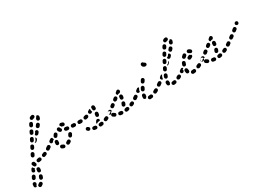

<svg xmlns="http://www.w3.org/2000/svg" viewBox="-152 -1386 3439 2517"><g transform="rotate(-30 1567.5 -127.5)"><path d="M-8 276Q-8 271 -10 267Q-12 262 -15 258Q-18 255 -23 253Q-28 251 -33 251Q-37 250 -42 252Q-47 254 -50 257Q-56 263 -62 266Q-72 271 -75 281Q-78 290 -73 300Q-71 304 -67 307Q-63 311 -59 312Q-54 314 -49 313Q-44 313 -40 311Q-27 304 -16 294Q-13 290 -10 286Q-8 281 -8 276ZM-124 279Q-127 276 -130 271Q-132 267 -132 262Q-132 259 -132 255Q-132 245 -130 233Q-128 223 -120 217Q-111 212 -101 214Q-96 215 -92 217Q-88 220 -85 224Q-82 228 -81 233Q-80 238 -81 243Q-82 248 -82 253Q-85 255 -87 257Q-93 264 -96 274Q-98 278 -98 283Q-100 284 -102 284Q-104 285 -105 285Q-110 285 -115 284Q-120 282 -124 279ZM24 167Q19 165 14 165Q9 166 4 168Q0 170 -3 174Q-7 178 -8 182Q-12 192 -15 201Q-19 211 -16 220Q-12 230 -2 234Q3 236 8 236Q13 236 17 234Q22 232 25 229Q29 225 31 221Q35 210 39 199Q42 189 38 179Q33 170 24 167ZM-99 155Q-104 164 -101 174Q-98 184 -89 189Q-79 194 -70 191Q-60 188 -55 179Q-54 178 -53 176Q-50 170 -49 167L-44 159Q-42 155 -42 150Q-41 145 -43 140Q-44 135 -48 131Q-51 128 -55 125Q-60 123 -65 123Q-70 122 -74 124Q-79 125 -83 129Q-87 132 -89 136L-93 145Q-94 147 -97 152Q-98 154 -99 155ZM36 69Q26 68 18 75Q11 82 10 93Q10 102 8 112Q8 117 9 122Q10 127 13 131Q16 135 21 137Q25 140 30 140Q35 141 40 140Q44 138 48 135Q52 132 55 128Q57 124 58 119Q59 106 60 95Q60 85 53 77Q47 69 36 69ZM-54 68 -44 48Q-41 42 -35 38Q-29 35 -22 35Q-21 36 -21 36Q-17 45 -11 51Q-6 57 1 61Q-5 67 -8 74Q-12 83 -12 92Q-13 94 -13 96Q-18 102 -27 104Q-35 105 -43 101Q-52 97 -55 87Q-59 77 -54 68ZM34 -17Q30 -20 26 -22Q21 -24 16 -24H14Q10 -24 7 -23Q3 -22 0 -20Q-9 -14 -11 -4Q-12 7 -7 15Q-3 20 0 28Q4 38 13 42Q23 45 33 42Q42 38 46 28Q50 19 46 9Q44 3 41 -2Q40 -7 39 -10Q37 -14 34 -17ZM135 6Q138 2 139 -3Q140 -8 139 -13Q138 -18 135 -22Q133 -26 128 -29Q124 -32 119 -33Q115 -34 110 -33Q100 -31 89 -29Q79 -28 73 -19Q67 -11 68 -1Q69 4 71 8Q74 13 78 16Q82 19 87 20Q92 21 97 20Q108 19 119 16Q124 15 128 13Q132 10 135 6ZM232 -28Q234 -33 234 -38Q234 -43 232 -48Q227 -57 218 -61Q208 -64 199 -60Q189 -56 180 -52Q175 -51 171 -47Q168 -44 166 -39Q164 -35 163 -30Q163 -25 165 -20Q169 -11 178 -6Q188 -2 197 -6Q208 -10 219 -15Q223 -17 227 -20Q230 -24 232 -28ZM304 -73Q304 -77 303 -82Q302 -87 300 -91Q294 -100 283 -102Q273 -103 265 -98L262 -95Q253 -89 251 -79Q249 -69 255 -61Q261 -52 271 -50Q282 -48 290 -54L293 -56Q297 -59 300 -63Q303 -68 304 -73ZM35 -89Q36 -84 40 -81Q43 -77 47 -74Q52 -72 57 -72Q62 -71 66 -73Q71 -74 75 -78Q79 -81 81 -85L91 -105Q96 -114 92 -124Q89 -134 80 -138Q71 -143 61 -140Q51 -137 46 -128L36 -108Q34 -104 34 -99Q33 -94 35 -89ZM92 -162Q97 -160 102 -160Q107 -159 111 -161Q116 -162 120 -166Q124 -169 126 -173L136 -193Q141 -202 138 -212Q134 -222 125 -226Q116 -231 106 -228Q96 -225 92 -216L82 -196Q77 -187 80 -177Q83 -167 92 -162ZM210 -282Q209 -283 208 -284Q207 -285 206 -286Q205 -278 201 -271L191 -251Q187 -243 180 -237Q173 -231 164 -228Q171 -223 180 -224Q189 -225 195 -231L210 -247Q217 -254 217 -265Q217 -275 210 -282ZM137 -250Q147 -246 157 -249Q166 -252 171 -261L181 -281Q186 -290 183 -300Q180 -310 170 -314Q161 -319 151 -316Q141 -313 137 -304L127 -284Q122 -275 125 -265Q128 -255 137 -250ZM276 -356Q270 -362 262 -362Q253 -363 246 -359Q246 -359 246 -358L236 -339Q232 -331 225 -325Q223 -323 220 -321Q220 -320 220 -320Q220 -320 220 -319Q220 -314 222 -310Q224 -305 228 -302Q236 -295 246 -296Q257 -297 264 -304L278 -321Q285 -329 284 -339Q284 -349 276 -356ZM183 -338Q192 -334 202 -337Q212 -340 216 -349L226 -369Q231 -378 228 -388Q225 -398 215 -402Q206 -407 196 -404Q186 -401 182 -392L172 -372Q167 -363 170 -353Q173 -343 183 -338ZM336 -434Q328 -441 317 -439Q307 -437 301 -429Q295 -421 288 -412Q282 -404 283 -394Q285 -383 293 -377Q301 -371 311 -372Q322 -373 328 -381Q335 -391 342 -400Q348 -408 346 -418Q344 -428 336 -434ZM228 -426Q232 -424 237 -424Q242 -423 247 -425Q252 -426 255 -430Q259 -433 261 -437L271 -457Q276 -466 273 -476Q270 -486 261 -490Q256 -493 251 -493Q246 -493 241 -492Q237 -490 233 -487Q229 -484 227 -480L217 -460Q212 -451 215 -441Q219 -431 228 -426ZM367 -526Q365 -526 363 -526Q361 -525 359 -525Q357 -519 353 -513Q349 -505 342 -500Q341 -499 341 -498Q340 -494 338 -489Q334 -480 338 -470Q342 -461 352 -457Q361 -453 371 -457Q380 -461 384 -470Q391 -487 392 -500Q392 -511 385 -518Q378 -526 367 -526ZM271 -517Q277 -508 287 -506Q297 -503 306 -509Q312 -512 319 -514Q329 -516 334 -525Q340 -534 337 -544Q335 -554 326 -559Q318 -565 307 -562Q293 -559 280 -551Q271 -546 269 -536Q266 -526 271 -517Z M482 23Q486 21 490 17Q493 13 494 9Q497 -1 492 -10Q487 -20 477 -22Q470 -25 465 -28Q456 -34 446 -32Q436 -31 430 -22Q424 -13 426 -3Q428 7 436 13Q448 21 463 25Q468 27 473 26Q478 26 482 23ZM588 -17Q588 -22 587 -27Q586 -32 583 -36Q577 -44 567 -46Q557 -48 548 -42Q540 -36 532 -32Q523 -27 520 -17Q517 -7 522 2Q527 11 537 14Q547 17 556 12Q567 7 578 -1Q582 -4 584 -8Q587 -13 588 -17ZM418 -50Q429 -49 436 -57Q444 -64 444 -74Q444 -84 445 -93Q447 -103 440 -112Q434 -120 424 -121Q413 -123 405 -116Q397 -110 396 -100Q394 -88 394 -75Q394 -65 401 -57Q408 -50 418 -50ZM319 -105Q313 -113 303 -115Q292 -117 284 -111L265 -97Q256 -92 254 -81Q253 -71 259 -63Q264 -54 275 -52Q285 -51 293 -57L313 -70Q321 -76 323 -86Q325 -96 319 -105ZM637 -119Q633 -121 628 -121Q623 -122 618 -120Q613 -119 610 -116Q606 -112 604 -108Q599 -99 594 -91Q588 -82 591 -72Q593 -62 601 -56Q606 -54 611 -53Q615 -52 620 -53Q625 -54 629 -57Q633 -60 636 -64Q643 -74 648 -85Q653 -94 650 -104Q646 -114 637 -119ZM342 -121Q336 -130 338 -140Q339 -150 348 -156L367 -170Q374 -175 383 -175Q392 -174 398 -168Q398 -162 400 -157Q402 -150 406 -143Q405 -143 405 -142Q405 -142 405 -141Q398 -139 392 -134Q384 -128 379 -120Q378 -118 377 -116Q368 -110 358 -111Q348 -113 342 -121ZM433 -147Q442 -142 452 -144Q462 -147 467 -156Q472 -164 478 -172Q484 -180 483 -190Q481 -201 473 -207Q465 -213 454 -212Q444 -210 438 -202Q430 -192 424 -181Q419 -173 421 -162Q424 -152 433 -147ZM828 -153Q831 -157 833 -161Q835 -166 835 -171Q835 -181 828 -189Q820 -196 810 -196H808Q797 -196 790 -189Q783 -181 783 -171Q783 -166 784 -161Q786 -157 790 -153Q793 -150 798 -148Q803 -146 807 -146H810Q815 -146 820 -148Q824 -150 828 -153ZM748 -154Q751 -157 753 -162Q755 -166 756 -171Q756 -182 749 -189Q742 -197 732 -197L710 -198Q705 -198 700 -197Q695 -195 692 -191Q688 -188 686 -184Q684 -179 684 -174Q683 -164 690 -156Q697 -148 708 -148L730 -147Q735 -147 739 -149Q744 -150 748 -154ZM657 -176Q658 -186 652 -194Q645 -203 635 -204Q624 -205 614 -207Q604 -209 596 -202Q587 -196 585 -186Q585 -181 586 -176Q587 -172 590 -168Q593 -164 597 -161Q601 -158 606 -157Q617 -156 629 -154Q639 -153 647 -159Q655 -166 657 -176ZM530 -183Q535 -182 540 -182Q545 -182 550 -185Q554 -187 557 -191Q564 -199 563 -209Q562 -219 554 -226Q553 -227 552 -228Q551 -238 543 -245Q535 -251 525 -250Q514 -249 508 -241Q501 -233 502 -223Q503 -212 509 -203Q514 -195 522 -188Q526 -185 530 -183ZM579 -235Q577 -236 575 -237Q574 -238 573 -239Q571 -243 569 -247Q566 -254 560 -260Q560 -260 560 -261Q560 -262 560 -262Q561 -272 569 -279Q577 -286 587 -285Q603 -283 617 -276Q626 -272 629 -262Q633 -252 628 -243Q626 -238 622 -235Q619 -232 614 -230Q614 -230 613 -230Q613 -230 612 -230Q607 -230 603 -229Q601 -229 599 -230Q597 -230 595 -231Q589 -234 582 -235Q580 -235 579 -235Z M972 17Q976 14 979 9Q981 5 981 0Q983 -10 976 -18Q970 -26 959 -28Q950 -29 941 -30Q931 -32 922 -26Q914 -20 912 -10Q911 -5 912 -1Q913 4 916 8Q918 13 923 15Q927 18 932 19Q942 21 954 22Q959 23 964 21Q968 20 972 17ZM1077 -12Q1076 -17 1073 -21Q1070 -25 1066 -28Q1062 -30 1057 -31Q1052 -32 1047 -31Q1038 -29 1029 -28Q1018 -27 1012 -18Q1006 -10 1007 0Q1009 10 1017 17Q1025 23 1035 21Q1046 20 1057 18Q1067 16 1073 7Q1079 -1 1077 -12ZM1167 -30Q1168 -35 1168 -40Q1167 -45 1165 -49Q1161 -58 1151 -62Q1141 -65 1132 -61Q1123 -56 1114 -52Q1105 -48 1101 -39Q1097 -29 1101 -20Q1103 -15 1107 -12Q1110 -8 1115 -6Q1120 -4 1125 -5Q1130 -5 1134 -7Q1144 -11 1154 -16Q1158 -18 1162 -22Q1165 -25 1167 -30ZM874 -59Q870 -62 865 -64Q861 -65 856 -65Q851 -64 846 -62Q842 -60 839 -56Q832 -48 833 -38Q834 -27 842 -21Q847 -17 852 -13Q861 -7 871 -9Q881 -11 887 -19Q890 -23 891 -28Q892 -33 891 -38Q890 -43 888 -47Q885 -51 881 -54Q881 -54 881 -54Q880 -54 880 -54Q880 -54 880 -54Q877 -57 874 -59ZM1024 -88Q1034 -90 1043 -85Q1047 -83 1050 -79Q1053 -75 1054 -70Q1055 -66 1055 -62Q1055 -58 1053 -54Q1048 -54 1043 -53Q1034 -52 1026 -50Q1017 -49 1009 -45Q1002 -41 996 -35Q993 -41 994 -49Q994 -56 999 -62Q1004 -68 1008 -76Q1014 -85 1024 -88ZM1233 -73Q1233 -78 1232 -82Q1231 -87 1228 -91Q1223 -100 1212 -102Q1202 -103 1194 -97H1193Q1189 -94 1187 -90Q1184 -86 1183 -81Q1182 -76 1183 -71Q1184 -67 1187 -62Q1193 -54 1203 -52Q1214 -50 1222 -56V-57Q1226 -59 1229 -64Q1232 -68 1233 -73ZM1051 -110Q1061 -107 1070 -113Q1078 -119 1081 -129Q1083 -140 1085 -151Q1085 -156 1084 -160Q1083 -165 1080 -169Q1077 -173 1073 -176Q1069 -178 1064 -179Q1053 -181 1045 -174Q1037 -168 1035 -158Q1034 -148 1032 -139Q1030 -129 1035 -121Q1041 -112 1051 -110ZM849 -155Q852 -158 854 -163Q856 -168 856 -173Q855 -183 847 -190Q840 -197 829 -196Q820 -196 810 -196Q800 -196 792 -189Q785 -181 785 -171Q785 -161 792 -153Q800 -146 810 -146Q821 -146 832 -146Q837 -147 841 -149Q846 -151 849 -155ZM949 -195Q946 -205 937 -209Q928 -214 918 -211Q909 -208 899 -206Q895 -205 891 -202Q887 -199 884 -195Q881 -191 881 -186Q880 -181 881 -176Q882 -171 885 -167Q888 -163 892 -161Q897 -158 901 -157Q906 -156 911 -158Q922 -160 932 -163Q942 -167 947 -176Q952 -185 949 -195ZM1006 -252Q1002 -251 999 -249Q990 -244 982 -239Q973 -234 970 -224Q968 -214 973 -205Q978 -196 988 -193Q998 -190 1007 -195Q1015 -200 1022 -205Q1021 -207 1020 -210Q1016 -218 1015 -227V-240L1014 -248Q1014 -250 1014 -253Q1010 -253 1006 -252ZM1037 -241 1038 -228Q1038 -218 1046 -211Q1054 -204 1064 -205Q1069 -205 1073 -207Q1078 -209 1081 -213Q1085 -217 1086 -221Q1088 -226 1088 -231L1087 -244V-251Q1086 -262 1078 -269Q1071 -276 1060 -275Q1055 -275 1051 -273Q1047 -271 1043 -267Q1040 -263 1038 -259Q1037 -254 1037 -249Z M1364 19Q1368 16 1370 11Q1372 7 1373 2Q1373 -8 1367 -16Q1360 -24 1350 -25Q1340 -26 1331 -27Q1326 -28 1321 -27Q1317 -25 1313 -22Q1309 -19 1306 -15Q1304 -11 1303 -6Q1301 5 1308 13Q1314 21 1324 22Q1335 24 1346 25Q1351 25 1355 24Q1360 22 1364 19ZM1466 -12Q1464 -22 1455 -27Q1447 -33 1437 -31Q1427 -29 1418 -27Q1414 -26 1409 -24Q1405 -21 1402 -17Q1399 -13 1398 -8Q1397 -3 1398 1Q1399 12 1408 18Q1416 24 1426 22Q1437 20 1448 18Q1458 16 1463 7Q1469 -2 1466 -12ZM1263 1Q1268 -1 1272 -4Q1276 -7 1278 -11Q1283 -21 1280 -31Q1277 -40 1267 -45Q1260 -49 1254 -53Q1246 -60 1236 -58Q1226 -57 1219 -49Q1213 -41 1214 -31Q1215 -20 1224 -14Q1233 -7 1244 -1Q1249 2 1254 2Q1259 2 1263 1ZM1555 -31Q1557 -35 1556 -40Q1556 -45 1554 -50Q1549 -59 1539 -62Q1530 -66 1520 -61Q1512 -57 1503 -53Q1494 -49 1490 -39Q1486 -30 1490 -20Q1492 -16 1496 -12Q1499 -9 1504 -7Q1509 -5 1514 -5Q1519 -5 1523 -7Q1533 -11 1542 -16Q1547 -18 1550 -22Q1553 -26 1555 -31ZM1616 -92Q1613 -96 1609 -98Q1605 -101 1600 -102Q1595 -102 1590 -101Q1586 -100 1581 -97Q1573 -91 1571 -81Q1569 -71 1575 -62Q1578 -58 1583 -56Q1587 -53 1592 -52Q1597 -51 1601 -52Q1606 -54 1610 -56L1611 -57Q1619 -63 1621 -73Q1622 -83 1616 -92ZM1414 -55Q1423 -51 1433 -55Q1442 -58 1447 -68Q1451 -78 1455 -88Q1458 -98 1454 -108Q1449 -117 1440 -120Q1430 -124 1420 -119Q1411 -115 1408 -105Q1405 -96 1401 -88Q1397 -79 1400 -69Q1404 -60 1414 -55ZM1183 -81Q1184 -86 1187 -91Q1190 -95 1194 -98Q1200 -102 1210 -109Q1214 -112 1218 -113Q1223 -114 1228 -113Q1233 -113 1237 -110Q1242 -107 1245 -103Q1247 -99 1249 -94Q1250 -90 1249 -85Q1249 -84 1249 -82Q1248 -81 1248 -80Q1241 -82 1233 -81Q1223 -80 1215 -75Q1207 -70 1201 -63Q1199 -59 1196 -55Q1194 -56 1191 -58Q1189 -60 1187 -63Q1185 -67 1184 -72Q1183 -77 1183 -81ZM1320 -161Q1314 -169 1304 -171Q1293 -172 1285 -166L1269 -153Q1261 -147 1260 -137Q1258 -127 1265 -118Q1271 -110 1281 -109Q1291 -107 1300 -114L1315 -126Q1324 -132 1325 -142Q1326 -153 1320 -161ZM1445 -145Q1455 -144 1463 -150Q1471 -156 1473 -167Q1474 -177 1475 -188Q1476 -198 1469 -206Q1462 -214 1452 -215Q1442 -215 1434 -209Q1426 -202 1425 -192Q1424 -182 1423 -173Q1422 -163 1428 -154Q1434 -146 1445 -145ZM1395 -219Q1392 -223 1388 -226Q1383 -228 1379 -229Q1374 -229 1369 -228Q1364 -227 1360 -224L1344 -211Q1340 -208 1338 -204Q1336 -200 1335 -195Q1334 -190 1336 -185Q1337 -180 1340 -176Q1346 -168 1357 -167Q1367 -166 1375 -172L1391 -184Q1399 -191 1400 -201Q1402 -211 1395 -219ZM1418 -270Q1424 -275 1428 -278Q1429 -280 1430 -280Q1436 -288 1445 -289Q1455 -291 1463 -285Q1471 -279 1473 -269Q1475 -259 1470 -250Q1468 -248 1465 -245Q1463 -243 1461 -241Q1459 -239 1456 -237Q1455 -237 1454 -237Q1445 -238 1436 -235Q1429 -233 1423 -229Q1420 -230 1418 -231Q1416 -233 1415 -235Q1408 -243 1409 -253Q1410 -264 1418 -270Z M1818 3Q1817 -2 1814 -6Q1811 -10 1807 -13Q1803 -16 1798 -17Q1793 -18 1789 -17Q1778 -15 1768 -14Q1763 -14 1758 -12Q1754 -10 1751 -6Q1747 -2 1746 2Q1744 7 1744 12Q1745 23 1753 29Q1761 36 1771 35Q1784 35 1798 32Q1808 30 1814 22Q1820 13 1818 3ZM1910 -43Q1907 -48 1903 -51Q1899 -54 1894 -55Q1890 -56 1885 -55Q1880 -55 1875 -52Q1865 -46 1856 -41Q1846 -37 1843 -27Q1840 -17 1845 -8Q1847 -3 1851 0Q1855 3 1859 5Q1864 6 1869 6Q1874 5 1878 3Q1889 -2 1901 -9Q1909 -14 1912 -24Q1915 -34 1910 -43ZM1688 -26Q1688 -40 1691 -56Q1693 -66 1701 -72Q1710 -78 1720 -76Q1730 -74 1736 -65Q1742 -56 1740 -46Q1738 -36 1738 -28Q1738 -27 1738 -27Q1738 -26 1738 -25Q1736 -23 1734 -21Q1727 -14 1724 -5Q1722 -4 1719 -3Q1717 -2 1714 -2Q1704 -2 1696 -9Q1688 -16 1688 -26ZM1979 -91Q1977 -95 1972 -98Q1968 -101 1963 -102Q1958 -102 1954 -101Q1949 -100 1945 -97L1940 -94Q1931 -88 1930 -78Q1928 -68 1934 -59Q1937 -55 1941 -53Q1945 -50 1950 -49Q1955 -48 1960 -49Q1964 -50 1969 -53L1973 -57Q1982 -62 1984 -73Q1985 -83 1979 -91ZM1640 -87Q1641 -92 1640 -97Q1638 -102 1635 -106Q1629 -114 1619 -116Q1609 -117 1601 -111Q1589 -102 1582 -98Q1573 -92 1571 -82Q1570 -71 1575 -63Q1581 -54 1591 -52Q1602 -51 1610 -56Q1618 -62 1630 -71Q1634 -74 1637 -78Q1639 -82 1640 -87ZM1731 -103Q1740 -98 1750 -102Q1760 -105 1764 -114Q1769 -124 1775 -135Q1779 -144 1776 -154Q1773 -164 1764 -169Q1755 -173 1745 -170Q1735 -167 1730 -158Q1724 -147 1719 -136Q1715 -126 1718 -117Q1722 -107 1731 -103ZM1697 -179Q1688 -179 1681 -173L1663 -159Q1654 -152 1653 -142Q1652 -132 1658 -123Q1662 -120 1666 -117Q1670 -115 1675 -114Q1680 -114 1685 -115Q1690 -116 1694 -119L1695 -120Q1694 -124 1694 -128Q1695 -137 1699 -145Q1704 -157 1710 -168Q1712 -171 1713 -173Q1706 -179 1697 -179ZM1779 -194Q1787 -188 1797 -191Q1808 -193 1813 -202Q1819 -212 1826 -221Q1831 -230 1829 -240Q1827 -250 1818 -256Q1810 -262 1800 -260Q1789 -257 1784 -249Q1777 -239 1771 -228Q1765 -219 1767 -209Q1770 -199 1779 -194ZM1942 -417Q1946 -414 1948 -410Q1951 -406 1952 -401Q1953 -396 1952 -391Q1951 -386 1948 -382Q1945 -378 1941 -375Q1937 -373 1932 -372Q1928 -371 1924 -371Q1916 -371 1908 -374Q1900 -377 1894 -383Q1888 -388 1885 -396Q1881 -403 1881 -412Q1881 -422 1887 -430Q1894 -438 1905 -438Q1913 -438 1920 -434Q1927 -429 1930 -421Q1933 -421 1936 -420Q1939 -419 1942 -417Z M2177 -6Q2175 -11 2173 -15Q2170 -19 2166 -22Q2162 -24 2157 -25Q2152 -26 2147 -25Q2138 -23 2129 -22Q2119 -21 2112 -13Q2106 -5 2107 5Q2108 10 2110 15Q2113 19 2117 22Q2120 25 2125 27Q2130 28 2135 27Q2146 26 2157 24Q2167 22 2173 13Q2179 4 2177 -6ZM2059 -4Q2054 -6 2051 -10Q2048 -14 2047 -19Q2044 -28 2044 -39Q2044 -43 2045 -47Q2045 -58 2053 -64Q2061 -71 2071 -70Q2082 -70 2088 -62Q2095 -54 2094 -44Q2094 -41 2094 -39Q2094 -35 2095 -32Q2095 -31 2096 -30Q2096 -29 2096 -28Q2095 -28 2095 -27Q2089 -19 2086 -10Q2085 -7 2085 -5Q2083 -4 2082 -3Q2080 -2 2078 -1Q2073 0 2068 -1Q2063 -1 2059 -4ZM2262 -48Q2260 -53 2256 -56Q2252 -59 2247 -60Q2242 -62 2237 -61Q2232 -60 2228 -58Q2219 -53 2211 -49Q2207 -47 2204 -43Q2200 -39 2199 -34Q2197 -30 2198 -25Q2198 -20 2200 -15Q2205 -6 2215 -3Q2225 0 2234 -4Q2243 -9 2253 -14Q2262 -19 2264 -29Q2267 -39 2262 -48ZM2329 -73Q2329 -78 2328 -82Q2327 -87 2324 -91Q2318 -100 2308 -102Q2298 -103 2290 -97H2289Q2285 -94 2283 -90Q2280 -86 2279 -81Q2278 -76 2279 -71Q2280 -66 2283 -62Q2289 -54 2299 -52Q2310 -50 2318 -56V-57Q2322 -59 2325 -64Q2328 -68 2329 -73ZM2000 -85Q2001 -90 2000 -95Q1999 -99 1996 -103Q1993 -107 1989 -110Q1984 -113 1979 -113Q1974 -114 1970 -113Q1965 -112 1961 -109Q1952 -103 1945 -97Q1936 -92 1934 -81Q1933 -71 1939 -63Q1944 -54 1955 -52Q1965 -51 1973 -57Q1981 -62 1990 -69Q1994 -71 1997 -76Q1999 -80 2000 -85ZM2079 -95Q2084 -93 2089 -93Q2094 -94 2098 -96Q2103 -98 2106 -102Q2110 -105 2111 -110Q2114 -119 2118 -128Q2122 -138 2118 -147Q2114 -157 2104 -161Q2094 -164 2085 -160Q2075 -156 2072 -146Q2068 -136 2064 -127Q2061 -117 2065 -108Q2070 -98 2079 -95ZM2061 -170Q2054 -173 2048 -172Q2041 -171 2035 -167L2020 -154Q2012 -147 2010 -137Q2009 -127 2016 -119Q2020 -113 2027 -111Q2034 -108 2041 -110Q2040 -113 2040 -117Q2040 -126 2043 -134Q2047 -144 2051 -155Q2054 -163 2060 -170Q2060 -170 2061 -170ZM2114 -184Q2123 -179 2133 -183Q2143 -186 2147 -196L2156 -214Q2161 -223 2157 -233Q2154 -243 2144 -247Q2135 -252 2125 -248Q2116 -245 2111 -235L2102 -217Q2098 -208 2101 -198Q2105 -188 2114 -184ZM2210 -269 2217 -284Q2221 -276 2220 -268Q2218 -260 2212 -254L2197 -241Q2194 -237 2189 -236Q2185 -234 2180 -234Q2180 -237 2178 -240Q2178 -243 2177 -245Q2179 -246 2182 -246Q2191 -249 2199 -256Q2205 -261 2210 -269ZM2144 -284Q2145 -280 2148 -276Q2152 -272 2156 -270Q2165 -265 2175 -268Q2185 -271 2190 -280L2199 -298Q2202 -302 2202 -307Q2203 -312 2201 -317Q2200 -322 2197 -325Q2193 -329 2189 -332Q2180 -337 2170 -334Q2160 -331 2155 -321L2146 -303Q2143 -299 2143 -294Q2142 -289 2144 -284ZM2281 -357Q2277 -361 2272 -363Q2267 -365 2262 -364L2255 -352Q2250 -344 2243 -338Q2236 -332 2226 -330Q2225 -329 2225 -329Q2224 -323 2225 -317Q2227 -311 2232 -307Q2239 -300 2249 -300Q2260 -300 2267 -308L2281 -322Q2288 -329 2288 -340Q2288 -350 2281 -357ZM2190 -369Q2191 -364 2194 -360Q2197 -356 2201 -354Q2210 -349 2220 -351Q2230 -354 2235 -363L2245 -381Q2251 -390 2248 -400Q2245 -410 2236 -415Q2227 -420 2217 -417Q2207 -414 2202 -405L2192 -388Q2190 -384 2189 -379Q2188 -374 2190 -369ZM2343 -430Q2335 -437 2324 -436Q2314 -434 2308 -426Q2302 -419 2295 -411Q2288 -403 2289 -393Q2290 -383 2298 -376Q2306 -369 2316 -370Q2326 -371 2333 -379Q2340 -387 2347 -395Q2353 -403 2352 -413Q2351 -424 2343 -430ZM2249 -437Q2258 -432 2268 -434Q2278 -437 2283 -446L2293 -464Q2298 -473 2295 -483Q2292 -493 2283 -498Q2274 -503 2264 -500Q2254 -497 2249 -488L2239 -471Q2234 -462 2237 -452Q2240 -442 2249 -437ZM2379 -517Q2378 -517 2376 -518Q2375 -518 2374 -518Q2372 -514 2369 -511Q2363 -504 2354 -500Q2352 -499 2350 -499Q2350 -498 2350 -498Q2350 -497 2350 -497Q2349 -491 2346 -484Q2341 -474 2345 -465Q2349 -455 2358 -451Q2368 -446 2377 -450Q2387 -454 2391 -463Q2397 -477 2399 -488Q2401 -499 2395 -507Q2389 -516 2379 -517ZM2295 -522Q2300 -514 2311 -512Q2321 -510 2329 -516Q2331 -517 2332 -518Q2334 -518 2335 -518Q2346 -519 2353 -526Q2359 -534 2359 -544Q2359 -549 2357 -554Q2354 -558 2351 -562Q2347 -565 2342 -567Q2338 -568 2333 -568Q2316 -567 2301 -557Q2292 -551 2291 -541Q2289 -531 2295 -522Z M2469 16Q2471 12 2472 7Q2474 2 2473 -3Q2471 -13 2463 -19Q2454 -25 2444 -23Q2434 -21 2424 -21Q2414 -21 2407 -13Q2400 -6 2400 5Q2400 10 2402 14Q2404 19 2408 22Q2411 25 2416 27Q2421 29 2426 29Q2438 29 2452 26Q2457 25 2461 23Q2466 20 2469 16ZM2565 -45Q2560 -54 2550 -57Q2540 -60 2531 -55Q2521 -50 2511 -46Q2507 -44 2504 -40Q2500 -36 2499 -32Q2497 -27 2497 -22Q2497 -17 2499 -12Q2502 -8 2505 -5Q2509 -1 2514 0Q2518 2 2523 2Q2528 2 2533 0Q2543 -5 2554 -11Q2564 -16 2567 -26Q2570 -36 2565 -45ZM2342 -30Q2339 -43 2338 -59Q2338 -64 2340 -68Q2341 -73 2345 -77Q2348 -80 2353 -82Q2357 -84 2362 -85Q2372 -85 2380 -78Q2388 -71 2388 -61Q2389 -51 2391 -43Q2392 -40 2391 -36Q2391 -32 2390 -28Q2386 -23 2383 -18Q2381 -16 2378 -15Q2376 -13 2373 -13Q2363 -10 2354 -15Q2345 -20 2342 -30ZM2633 -91Q2631 -95 2626 -98Q2622 -101 2617 -102Q2612 -102 2608 -101Q2603 -100 2599 -97L2595 -95Q2586 -89 2585 -79Q2583 -69 2589 -60Q2592 -56 2596 -53Q2600 -51 2605 -50Q2610 -49 2615 -50Q2620 -51 2624 -54L2627 -57Q2636 -62 2638 -73Q2639 -83 2633 -91ZM2328 -92Q2334 -98 2342 -102Q2337 -107 2333 -113Q2332 -114 2331 -114Q2329 -114 2328 -115Q2323 -116 2318 -115Q2313 -114 2309 -111Q2299 -104 2290 -98Q2281 -92 2279 -81Q2278 -71 2283 -63Q2286 -59 2291 -56Q2295 -53 2300 -52Q2304 -52 2308 -52Q2312 -53 2316 -55Q2316 -56 2316 -58Q2315 -67 2318 -75Q2321 -85 2328 -92ZM2352 -125Q2355 -121 2358 -117Q2362 -114 2367 -113Q2372 -111 2377 -112Q2382 -112 2386 -115Q2390 -117 2394 -121Q2397 -125 2398 -130Q2401 -140 2405 -150Q2407 -154 2407 -159Q2407 -164 2405 -169Q2403 -173 2399 -177Q2396 -180 2391 -182Q2381 -186 2372 -182Q2362 -177 2359 -168Q2354 -156 2350 -144Q2349 -139 2349 -134Q2350 -129 2352 -125ZM2522 -201Q2517 -202 2512 -204Q2505 -208 2499 -213Q2499 -213 2499 -213Q2497 -214 2495 -215Q2493 -214 2491 -214Q2489 -213 2488 -212Q2482 -209 2467 -202Q2467 -202 2466 -202Q2466 -201 2465 -201Q2462 -198 2458 -195Q2454 -189 2454 -182Q2453 -175 2456 -169Q2461 -159 2471 -156Q2480 -153 2490 -157Q2504 -165 2511 -168Q2520 -173 2523 -182Q2526 -192 2522 -201ZM2405 -207Q2409 -204 2413 -202Q2418 -200 2423 -200Q2428 -200 2432 -202Q2437 -205 2440 -208Q2447 -215 2454 -221Q2462 -227 2464 -237Q2465 -248 2459 -256Q2453 -264 2443 -266Q2432 -267 2424 -261Q2413 -253 2404 -242Q2397 -235 2397 -224Q2397 -214 2405 -207ZM2510 -284Q2505 -283 2501 -281Q2496 -278 2493 -274Q2490 -271 2489 -266Q2486 -256 2491 -247Q2496 -238 2506 -235Q2509 -234 2511 -232Q2513 -231 2514 -230Q2521 -223 2532 -222Q2542 -222 2549 -229Q2557 -236 2557 -246Q2558 -257 2551 -264Q2545 -271 2536 -276Q2528 -280 2520 -283Q2515 -284 2510 -284Z M2769 19Q2773 16 2775 11Q2777 7 2778 2Q2778 -8 2772 -16Q2765 -24 2755 -25Q2745 -26 2736 -27Q2731 -28 2726 -27Q2722 -25 2718 -22Q2714 -19 2711 -15Q2709 -11 2708 -6Q2706 5 2713 13Q2719 21 2729 22Q2740 24 2751 25Q2756 25 2760 24Q2765 22 2769 19ZM2871 -12Q2869 -22 2860 -27Q2852 -33 2842 -31Q2832 -29 2823 -27Q2819 -26 2814 -24Q2810 -21 2807 -17Q2804 -13 2803 -8Q2802 -3 2803 1Q2804 12 2813 18Q2821 24 2831 22Q2842 20 2853 18Q2863 16 2868 7Q2874 -2 2871 -12ZM2668 1Q2673 -1 2677 -4Q2681 -7 2683 -11Q2688 -21 2685 -31Q2682 -40 2672 -45Q2665 -49 2659 -53Q2651 -60 2641 -58Q2631 -57 2624 -49Q2618 -41 2619 -31Q2620 -20 2629 -14Q2638 -7 2649 -1Q2654 2 2659 2Q2664 2 2668 1ZM2960 -31Q2962 -35 2961 -40Q2961 -45 2959 -50Q2954 -59 2944 -62Q2935 -66 2925 -61Q2917 -57 2908 -53Q2899 -49 2895 -39Q2891 -30 2895 -20Q2897 -16 2901 -12Q2904 -9 2909 -7Q2914 -5 2919 -5Q2924 -5 2928 -7Q2938 -11 2947 -16Q2952 -18 2955 -22Q2958 -26 2960 -31ZM3021 -92Q3018 -96 3014 -98Q3010 -101 3005 -102Q3000 -102 2995 -101Q2991 -100 2986 -97Q2978 -91 2976 -81Q2974 -71 2980 -62Q2983 -58 2988 -56Q2992 -53 2997 -52Q3002 -51 3006 -52Q3011 -54 3015 -56L3016 -57Q3024 -63 3026 -73Q3027 -83 3021 -92ZM2819 -55Q2828 -51 2838 -55Q2847 -58 2852 -68Q2856 -78 2860 -88Q2863 -98 2859 -108Q2854 -117 2845 -120Q2835 -124 2825 -119Q2816 -115 2813 -105Q2810 -96 2806 -88Q2802 -79 2805 -69Q2809 -60 2819 -55ZM2588 -81Q2589 -86 2592 -91Q2595 -95 2599 -98Q2605 -102 2615 -109Q2619 -112 2623 -113Q2628 -114 2633 -113Q2638 -113 2642 -110Q2647 -107 2650 -103Q2652 -99 2654 -94Q2655 -90 2654 -85Q2654 -84 2654 -82Q2653 -81 2653 -80Q2646 -82 2638 -81Q2628 -80 2620 -75Q2612 -70 2606 -63Q2604 -59 2601 -55Q2599 -56 2596 -58Q2594 -60 2592 -63Q2590 -67 2589 -72Q2588 -77 2588 -81ZM2725 -161Q2719 -169 2709 -171Q2698 -172 2690 -166L2674 -153Q2666 -147 2665 -137Q2663 -127 2670 -118Q2676 -110 2686 -109Q2696 -107 2705 -114L2720 -126Q2729 -132 2730 -142Q2731 -153 2725 -161ZM2850 -145Q2860 -144 2868 -150Q2876 -156 2878 -167Q2879 -177 2880 -188Q2881 -198 2874 -206Q2867 -214 2857 -215Q2847 -215 2839 -209Q2831 -202 2830 -192Q2829 -182 2828 -173Q2827 -163 2833 -154Q2839 -146 2850 -145ZM2800 -219Q2797 -223 2793 -226Q2788 -228 2784 -229Q2779 -229 2774 -228Q2769 -227 2765 -224L2749 -211Q2745 -208 2743 -204Q2741 -200 2740 -195Q2739 -190 2741 -185Q2742 -180 2745 -176Q2751 -168 2762 -167Q2772 -166 2780 -172L2796 -184Q2804 -191 2805 -201Q2807 -211 2800 -219ZM2823 -270Q2829 -275 2833 -278Q2834 -280 2835 -280Q2841 -288 2850 -289Q2860 -291 2868 -285Q2876 -279 2878 -269Q2880 -259 2875 -250Q2873 -248 2870 -245Q2868 -243 2866 -241Q2864 -239 2861 -237Q2860 -237 2859 -237Q2850 -238 2841 -235Q2834 -233 2828 -229Q2825 -230 2823 -231Q2821 -233 2820 -235Q2813 -243 2814 -253Q2815 -264 2823 -270Z M3045 -85Q3045 -90 3044 -95Q3043 -100 3040 -104Q3034 -112 3024 -114Q3014 -116 3006 -110L2987 -96Q2978 -90 2976 -80Q2975 -70 2981 -61Q2987 -53 2997 -51Q3007 -49 3015 -55L3034 -69Q3039 -72 3041 -76Q3044 -80 3045 -85ZM3127 -145Q3128 -150 3127 -155Q3125 -159 3123 -163Q3116 -172 3106 -173Q3096 -175 3088 -169L3069 -155Q3065 -152 3062 -148Q3060 -143 3059 -139Q3058 -134 3059 -129Q3061 -124 3063 -120Q3070 -112 3080 -110Q3090 -108 3098 -115L3117 -128Q3121 -131 3124 -136Q3126 -140 3127 -145ZM3202 -227Q3195 -235 3185 -236Q3175 -237 3167 -230Q3158 -223 3149 -216Q3141 -209 3140 -199Q3139 -189 3145 -181Q3151 -172 3162 -171Q3172 -170 3180 -177Q3190 -184 3199 -191Q3207 -198 3208 -208Q3209 -219 3202 -227ZM3267 -264Q3267 -269 3265 -274Q3263 -278 3260 -282Q3252 -289 3242 -289Q3231 -289 3224 -282L3223 -281Q3216 -273 3216 -263Q3216 -252 3223 -245Q3227 -242 3232 -240Q3236 -238 3241 -238Q3246 -238 3251 -240Q3255 -242 3259 -245L3260 -246Q3263 -250 3265 -255Q3267 -259 3267 -264Z"/></g></svg>

Font: FRB American Cursive Guidelines Dashed Black
Style: Bold Italic
Weight: 900
Italic angle: -25°
Version: Version 2.0;Modular Font Editor K font №1